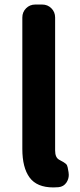

<svg xmlns="http://www.w3.org/2000/svg" viewBox="-20 -818 354 852"><path d="M216.8 13.7Q143.6 13.7 111.3 -30.3Q79.1 -74.2 79.1 -157.2V-740.2Q79.1 -764.6 95.7 -781.2Q112.3 -797.9 136.7 -797.9H167Q191.4 -797.9 208 -781.2Q224.6 -764.6 224.6 -740.2V-150.4Q224.6 -119.1 242.2 -109.4Q243.2 -108.4 251 -104.5Q258.8 -100.6 261.7 -98.6Q264.6 -96.7 270 -92.8Q275.4 -88.9 277.3 -84.5Q279.3 -80.1 280.3 -75.2L284.2 -53.7Q285.2 -47.9 285.2 -42Q285.2 -24.4 275.4 -8.8Q262.7 10.7 239.3 12.7Q228.5 13.7 216.8 13.7Z"/></svg>

Font: Gen Jyuu Gothic P Bold
Style: Bold
Weight: 700
Designer: [Source Han Sans]
Ryoko NISHIZUKA  (kana & ideographs); Paul D. Hunt (Latin, Greek & Cyrillic); Wenlong ZHANG  (bopomofo
Version: Version 1.002.20150607